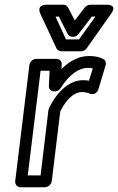

<svg xmlns="http://www.w3.org/2000/svg" viewBox="-20 -764 498 809"><path d="M97 -25 151 -466H189L186 -402C185 -389 195 -379 208 -379H212C222 -379 231 -385 236 -393C272 -452 315 -478 349 -478C358 -478 366 -477 371 -476L355 -424C345 -426 339 -426 329 -426C280 -426 226 -389 187 -309C186 -306 184 -302 184 -300L151 -25ZM44 0C43 11 51 25 66 25H169C180 25 196 15 198 0L234 -295C267 -360 302 -376 323 -376C339 -376 346 -374 360 -369C381 -362 392 -379 395 -389L425 -489C428 -499 425 -510 416 -515C399 -524 380 -528 355 -528C314 -528 274 -508 239 -473L240 -493C241 -506 231 -516 218 -516H132C121 -516 106 -506 104 -491ZM258 -598 214 -694H228L265 -621C269 -614 277 -609 285 -609H289C298 -609 306 -614 311 -621L367 -694H382L313 -598ZM218 -560C221 -554 229 -548 238 -548H322C329 -548 339 -552 345 -560L448 -706C477 -746 431 -744 431 -744H359C351 -744 342 -739 337 -732L295 -678L267 -732C263 -739 257 -744 248 -744H177C130 -744 150 -706 150 -706Z"/></svg>

Font: Falling Sky
Style: CondOuObl
Weight: 400
Designer: Paul D. Hunt
Foundry: Adobe Systems Incorporated
Version: Version 1.02